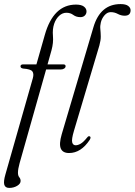

<svg xmlns="http://www.w3.org/2000/svg" viewBox="-40 -742 660 941"><path d="M60.5 -417Q60.5 -426.5 74 -426.5H138.5L179.5 -570.5Q221.5 -719.5 332.5 -719.5Q358.5 -719.5 371.2 -709.8Q384 -700 384 -686Q384 -674.5 376 -666.2Q368 -658 354 -658Q333.5 -658 319.2 -668.8Q305 -679.5 285.5 -679.5Q265.5 -679.5 249.5 -664.2Q233.5 -649 225.5 -625.5Q216.5 -599 219.5 -565.8Q222.5 -532.5 212.5 -496L193 -426.5H269.5Q281.5 -426.5 281.5 -418Q281.5 -410.5 274.5 -406Q267.5 -401.5 258 -401.5H186L56 58Q48 87 48 104.5Q48 119 54.5 126.8Q61 134.5 61 145Q61 158.5 44 168.8Q27 179 5.5 179Q-14.5 179 -19 163.2Q-23.5 147.5 -13.5 113L121 -359Q127 -381 118.5 -392.2Q110 -403.5 73.5 -406Q60.5 -408 60.5 -417ZM551 -722Q576.5 -722 588.2 -713Q600 -704 600 -692Q600 -665 571 -665Q553.5 -665 537.2 -673.8Q521 -682.5 502.5 -682.5Q485.5 -682.5 472 -666.8Q458.5 -651 454 -631Q450 -615 451.8 -598.8Q453.5 -582.5 453.8 -563.2Q454 -544 447 -519L322.5 -101Q310 -59 313.8 -44.5Q317.5 -30 331 -30Q342 -30 355.5 -37.8Q369 -45.5 387.5 -68.5Q394 -76.5 399 -74Q408 -71 400 -57Q357 8 298.5 8Q267.5 8 258 -14Q248.5 -36 262.5 -84L418 -609Q451.5 -722 551 -722Z"/></svg>

Font: Fraunces 144pt S050 Light
Style: Italic
Weight: 300
Italic angle: -16°
Version: Version 1.000; ttfautohint (v1.8.3)